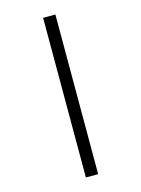

<svg xmlns="http://www.w3.org/2000/svg" viewBox="-144 -841 855 1162"><g transform="rotate(-15 283.5 -260.0)"><path d="M245 240H322V-760H245Z"/></g></svg>

Font: Noto Serif Myanmar ExtraBold
Style: Regular
Weight: 800
Designer: Ben Mitchell and the Monotype Design Team
Foundry: Monotype Imaging Inc.
Version: Version 2.106